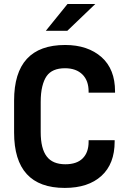

<svg xmlns="http://www.w3.org/2000/svg" viewBox="-20 -923 640 951"><path d="M49.8 -266.6V-424.8Q49.8 -700.2 302.7 -700.2Q415 -700.2 483.4 -639.6Q549.8 -580.1 549.8 -470.7V-463.9H418.9V-469.7Q418.9 -523.4 388.7 -553.7Q357.4 -585 301.8 -585Q238.3 -585 210.9 -545.9Q197.3 -526.4 189.5 -494.6Q181.6 -462.9 181.6 -418V-268.6Q181.6 -186.5 211.9 -147.5Q241.2 -109.4 303.7 -109.4Q360.4 -109.4 389.6 -138.7Q418.9 -168 418.9 -220.7V-228.5H547.9V-221.7Q547.9 -111.3 482.4 -51.8Q417 7.8 300.8 7.8Q49.8 7.8 49.8 -266.6ZM314.5 -903.3H452.1L313.5 -770.5H207Z"/></svg>

Font: Dinish
Style: Bold
Weight: 700
Designer: Bert Driehuis
Foundry: Playbeing
Version: Version 3.006; git-39231f3c-release